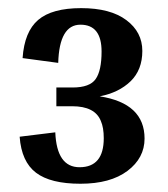

<svg xmlns="http://www.w3.org/2000/svg" viewBox="-20 -437 408 465"><path d="M34.7 -296.3 121 -284.7Q123.7 -377.2 174.8 -377.2Q226 -377.2 226 -312.3Q226 -266 211.7 -245.6Q197.5 -225.1 155.7 -225.1H116.5V-179.7H154.8Q210 -179.7 224.2 -144.1Q231.3 -128.1 231.3 -102.3Q231.3 -32 172.6 -32Q117.4 -32 113.9 -116.5L27.6 -105.9Q32 -45.4 67.2 -18.7Q102.3 8 174.8 8Q247.3 8 288.7 -23.1Q330.1 -54.3 330.1 -101.4Q330.1 -186.8 221.5 -203.7Q267.8 -212.6 296.3 -240.2Q324.7 -267.8 324.7 -313.6Q324.7 -359.4 286 -388.3Q247.3 -417.3 176.6 -417.3Q105.9 -417.3 72.5 -388.8Q39.1 -360.3 34.7 -296.3Z"/></svg>

Font: Gidugu
Style: Regular
Weight: 400
Designer: Purushoth Kumar Guthula
Foundry: Silicon Andhra, USA.
Version: Version 1.0.5; ttfautohint (v1.2.25-373a) -l 7 -r 28 -G 50 -